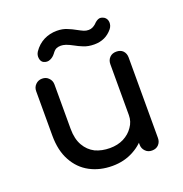

<svg xmlns="http://www.w3.org/2000/svg" viewBox="-135 -875 952 1000"><g transform="rotate(-20 341.0 -375.5)"><path d="M320.3 4.9Q251 4.9 196.3 -24.4Q141.6 -53.7 110.4 -111.3Q79.1 -168 79.1 -251Q79.1 -333 79.1 -497.1Q79.1 -518.6 93.8 -533.2Q108.4 -547.9 129.9 -547.9Q152.3 -547.9 166 -533.2Q180.7 -518.6 180.7 -497.1Q180.7 -415 180.7 -251Q180.7 -195.3 202.1 -158.2Q222.7 -122.1 258.8 -103.5Q294.9 -86.9 339.8 -86.9Q382.8 -86.9 416 -103.5Q450.2 -121.1 469.7 -150.4Q490.2 -178.7 490.2 -214.8Q510.7 -214.8 552.7 -214.8Q552.7 -153.3 522.5 -102.5Q492.2 -52.7 439.5 -24.4Q386.7 4.9 320.3 4.9ZM541 0Q518.6 0 504.9 -14.6Q490.2 -29.3 490.2 -50.8Q490.2 -199.2 490.2 -497.1Q490.2 -519.5 504.9 -534.2Q518.6 -547.9 541 -547.9Q564.5 -547.9 578.1 -534.2Q591.8 -519.5 591.8 -497.1Q591.8 -348.6 591.8 -50.8Q591.8 -29.3 578.1 -14.6Q564.5 0 541 0ZM448.2 -622.1Q414.1 -622.1 388.7 -632.8Q364.3 -642.6 345.7 -653.3Q324.2 -665 307.6 -670.9Q292 -675.8 280.3 -675.8Q265.6 -675.8 254.9 -670.9Q244.1 -666 232.4 -649.4Q219.7 -632.8 203.1 -626Q185.5 -618.2 167 -627Q153.3 -633.8 150.4 -653.3Q147.5 -671.9 158.2 -688.5Q180.7 -721.7 214.8 -739.3Q248 -755.9 287.1 -755.9Q319.3 -755.9 343.8 -745.1Q368.2 -735.4 384.8 -725.6Q408.2 -712.9 419.9 -708Q431.6 -703.1 445.3 -703.1Q458 -703.1 467.8 -708Q477.5 -712.9 485.4 -719.7Q499 -734.4 511.7 -739.3Q525.4 -745.1 543.9 -734.4Q558.6 -724.6 560.5 -705.1Q561.5 -684.6 548.8 -668.9Q510.7 -622.1 448.2 -622.1Z"/></g></svg>

Font: Abed
Style: Bold
Weight: 700
Designer: Johan Aakerlund
Version: Version 3.105